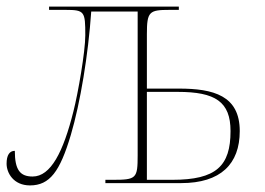

<svg xmlns="http://www.w3.org/2000/svg" viewBox="-20 -556 805 583"><path d="M71 7C131 7 162 -35 195 -146C224 -244 248 -390 257 -521H398V-84C398 -14 394 -10 322 -10H300V0H530C650 0 708 -58 708 -158C708 -266 628 -287 523 -287H426V-452C426 -521 433 -526 495 -526H523V-536H129V-526H179C237 -526 239 -521 239 -449C239 -399 217 -273 203 -218C172 -94 134 -20 79 -20C41 -20 25 -40 25 -98C9 -98 0 -85 0 -59C0 -31 21 7 71 7ZM503 -10H426V-277H520C634 -277 680 -247 680 -158C680 -52 637 -10 503 -10Z"/></svg>

Font: Noto Serif Display Thin
Style: Regular
Weight: 100
Designer: Monotype Design Team
Foundry: Monotype Imaging Inc.
Version: Version 2.009